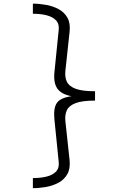

<svg xmlns="http://www.w3.org/2000/svg" viewBox="-20 -875 655 1033"><path d="M156.9 -855.4Q191.8 -855.4 228.5 -848.7Q265.1 -842.1 295.6 -825.6Q326.2 -809.2 342.8 -779.7Q359.5 -750.3 354.4 -704.1L331.8 -493.8Q328.2 -460 339.7 -435.4Q351.3 -410.8 386.9 -397.4Q422.6 -384.1 491.3 -384.1V-333.8Q422.6 -333.8 386.9 -320.3Q351.3 -306.7 339.7 -281.8Q328.2 -256.9 331.8 -223.1L354.4 -13.3Q359 32.3 342.3 61.8Q325.6 91.3 295.4 107.7Q265.1 124.1 228.5 130.8Q191.8 137.4 156.9 137.4V83.1Q196.4 83.1 229.2 75.4Q262.1 67.7 280.8 48.7Q299.5 29.7 295.9 -3.6L272.8 -231.8Q266.7 -294.4 286.4 -321.8Q306.2 -349.2 364.6 -357.4Q310.3 -367.7 288.7 -398.2Q267.2 -428.7 272.8 -486.2L295.9 -714.4Q299.5 -747.2 280.8 -766.2Q262.1 -785.1 229.5 -793.1Q196.9 -801 156.9 -801Z"/></svg>

Font: Fira Code Light
Style: Regular
Weight: 300
Monospace: yes
Designer: Carrois Corporate, Edenspiekermann AG, Nikita Prokopov
Foundry: Carrois Corporate, Edenspiekermann AG, Nikita Prokopov
Version: Version 6.000; ttfautohint (v1.8.2) -l 8 -r 50 -G 200 -x 14 